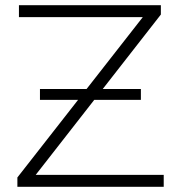

<svg xmlns="http://www.w3.org/2000/svg" viewBox="-20 -720 686 740"><path d="M47 0V-36L546 -674L551 -654H53V-700H600V-664L102 -26L96 -46H611V0ZM134 -335V-377H523V-335Z"/></svg>

Font: Montserrat Thin Light
Style: Regular
Weight: 300
Version: Version 9.000